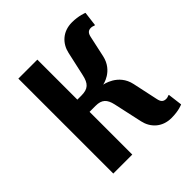

<svg xmlns="http://www.w3.org/2000/svg" viewBox="-193 -850 1001 1001"><g transform="rotate(-45 307.5 -350.0)"><path d="M375 -365C375 -365 460 -379 480 -470L505 -585C510 -610 520 -620 540 -620C550 -620 560 -615 560 -615H565L575 -695C575 -695 540 -710 490 -710C420 -710 377 -665 365 -610L335 -475C324 -425 305 -405 255 -405H225V-700H85V0H225V-315H270C315 -315 335 -295 345 -250L380 -90C392 -35 435 10 505 10C560 10 590 -5 590 -5L580 -85H575C575 -85 566 -80 556 -80C535 -80 525 -90 520 -115L490 -255C470 -350 375 -365 375 -365Z"/></g></svg>

Font: Scada
Style: Bold
Weight: 700
Designer: Jovanny Lemonad
Foundry: Jovanny Lemonad
Version: Version 3.005